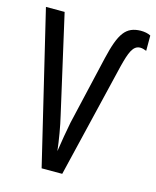

<svg xmlns="http://www.w3.org/2000/svg" viewBox="-109 -797 711 873"><g transform="rotate(15 246.0 -360.5)"><path d="M463 -646C472 -646 482 -643 492 -639V-711C479 -718 463 -721 444 -721C376 -719 348 -682 319 -558L244 -234C237 -198 226 -137 220 -94C214 -146 204 -206 192 -256L88 -714H0L171 0H268L398 -542C415 -608 428 -646 463 -646Z"/></g></svg>

Font: Noto Sans UI Condensed
Style: Regular
Weight: 400
Width: 3
Designer: Monotype Design Team
Foundry: Monotype Imaging Inc.
Version: Version 1.901